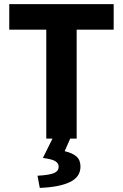

<svg xmlns="http://www.w3.org/2000/svg" viewBox="-20 -672 596 931"><path d="M204.4 0V-528H24.9V-651.8H531.2V-528H351.7V0ZM172.9 239.1 161.9 180.1Q220.5 176.8 242.5 167Q264.4 157.2 264.4 136Q264.4 120.4 249.2 110.2Q234 99.9 188 93.9L236.3 -3.6H322L293.6 61.1Q331.4 69.7 350.8 86.9Q370.2 104 370.2 135.6Q370.2 186.7 318.3 211.2Q266.4 235.7 172.9 239.1Z"/></svg>

Font: Source Sans 3
Style: Regular
Weight: 200
Designer: Paul D. Hunt
Foundry: Adobe
Version: Version 3.046;hotconv 1.0.118;makeotfexe 2.5.65603